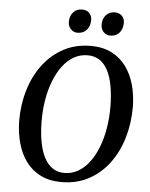

<svg xmlns="http://www.w3.org/2000/svg" viewBox="-62 -1000 830 1060"><g transform="rotate(5 353.0 -469.5)"><path d="M318 10Q251.5 10 202.5 -14.5Q153.5 -39 121.5 -82.5Q89.5 -126 73.8 -183.2Q58 -240.5 57 -305.5Q56.5 -396.5 80.8 -477.2Q105 -558 151.8 -620Q198.5 -682 265 -717.5Q331.5 -753 415.5 -753Q482.5 -753 531.2 -728.2Q580 -703.5 611.8 -659.8Q643.5 -616 659 -559.8Q674.5 -503.5 675.5 -440Q676 -349.5 652.2 -268Q628.5 -186.5 582 -124Q535.5 -61.5 469 -25.8Q402.5 10 318 10ZM330 -41.5Q371 -41.5 405.8 -61.5Q440.5 -81.5 467.8 -117.5Q495 -153.5 514 -202.2Q533 -251 542.8 -309.2Q552.5 -367.5 552 -431.5Q551 -494 542 -543.5Q533 -593 514.8 -628Q496.5 -663 468.8 -681.5Q441 -700 402.5 -700Q362 -700 327 -680.5Q292 -661 265 -625.2Q238 -589.5 218.8 -541Q199.5 -492.5 189.8 -434.8Q180 -377 180.5 -313.5Q181 -250.5 190.5 -200Q200 -149.5 218.5 -114.2Q237 -79 264.8 -60.2Q292.5 -41.5 330 -41.5ZM334.5 -819Q312 -819 297 -835.8Q282 -852.5 282.5 -877Q283 -909 301.8 -929Q320.5 -949 349 -949Q376.5 -949 390.8 -933Q405 -917 404.5 -893.5Q404 -861 385.5 -840Q367 -819 334.5 -819ZM516 -819Q493.5 -819 478.5 -835.8Q463.5 -852.5 464 -877Q464.5 -909 483 -929Q501.5 -949 530 -949Q557 -949 571.8 -933Q586.5 -917 585.5 -893.5Q585 -861 566.5 -840Q548 -819 516 -819Z"/></g></svg>

Font: Merriweather 24pt Medium
Style: Italic
Weight: 500
Italic angle: -7.8°
Version: Version 2.101